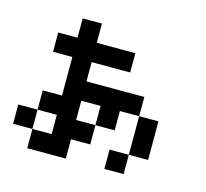

<svg xmlns="http://www.w3.org/2000/svg" viewBox="-73 -520 645 601"><g transform="rotate(15 250.0 -219.0)"><path d="M0 -62.5V-125H62.5V-62.5ZM62.5 0V-62.5H125V0ZM125 0V-62.5H187.5V0ZM125 -62.5V-125H187.5V-62.5ZM125 -125V-187.5H187.5V-125ZM125 -187.5V-250H187.5V-187.5ZM125 -250V-312.5H187.5V-250ZM125 -312.5V-375H187.5V-312.5ZM125 -375V-437.5H187.5V-375ZM375 -125V-187.5H437.5V-125ZM375 -62.5V-125H437.5V-62.5ZM312.5 0V-62.5H375V0ZM187.5 -62.5V-125H250V-62.5ZM250 -187.5V-250H312.5V-187.5ZM250 -125V-187.5H312.5V-125ZM62.5 -312.5V-375H125V-312.5ZM187.5 -312.5V-375H250V-312.5ZM187.5 -187.5V-250H250V-187.5ZM312.5 -187.5V-250H375V-187.5ZM62.5 -125V-187.5H125V-125ZM250 -312.5V-375H312.5V-312.5Z"/></g></svg>

Font: AprilSans
Style: Regular
Weight: 400
Designer: typesprite
Version: Version 1.001;PS 001.001;hotconv 1.0.88;makeotf.lib2.5.64775